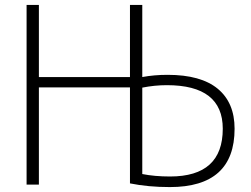

<svg xmlns="http://www.w3.org/2000/svg" viewBox="-20 -750 1021 780"><path d="M508 -395H138V0H88V-730H138V-437H508V-730H558V-437Q606 -446 661 -446Q796 -446 864.5 -389.5Q933 -333 933 -227Q933 10 670 10Q582 10 508 -5ZM558 -394V-43Q608 -33 671 -33Q885 -33 885 -227Q885 -404 658 -404Q608 -404 558 -394Z"/></svg>

Font: Mplus 1p Light
Style: Regular
Weight: 300
Version: Version 1.061